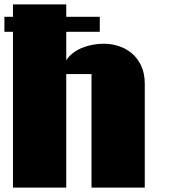

<svg xmlns="http://www.w3.org/2000/svg" viewBox="-26 -855 788 875"><path d="M428.7 -778.3V-710H-5.9V-778.3ZM33.2 0V-835H275.9V-580.1Q287.1 -598.1 305.2 -612.3Q323.2 -626.5 345.7 -636Q368.2 -645.5 394 -650.6Q419.9 -655.8 447.3 -655.8Q481.4 -655.8 514.9 -645Q548.3 -634.3 574.7 -612.1Q601.1 -589.8 617.4 -555.2Q633.8 -520.5 633.8 -472.7V0H391.1V-517.6H275.9V0Z"/></svg>

Font: Coda Caption ExtraBold
Style: Regular
Weight: 800
Designer: vernon adams
Foundry: vernon adams
Version: Version 1.002